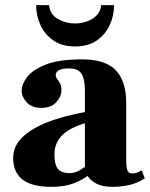

<svg xmlns="http://www.w3.org/2000/svg" viewBox="-20 -712 581 744"><path d="M415 12Q377 12 353.5 -0.5Q330 -13 319.5 -30Q309 -47 309 -60V-361Q309 -405 296 -426Q283 -447 246 -447Q233 -447 221.5 -444.5Q210 -442 203 -436Q196 -430 196 -421Q196 -413 201.5 -406Q207 -399 212.5 -389.5Q218 -380 218 -363Q218 -338 198 -316Q178 -294 140 -294Q103 -294 83.5 -315.5Q64 -337 64 -360Q64 -386 85.5 -414Q107 -442 158 -462Q209 -482 297 -482Q389 -482 429 -439.5Q469 -397 469 -314V-95Q469 -60 474.5 -50Q480 -40 491 -40Q505 -40 513.5 -44Q522 -48 529 -52L541 -21Q510 -1 478.5 5.5Q447 12 415 12ZM179 12Q103 12 67 -16.5Q31 -45 31 -99Q31 -150 74 -187Q117 -224 193 -249Q269 -274 369 -287V-249Q275 -231 233 -198.5Q191 -166 191 -114Q191 -72 205.5 -56.5Q220 -41 248 -41Q269 -41 288.5 -52Q308 -63 324 -77Q340 -91 349 -101L368 -74Q349 -54 324 -34Q299 -14 264 -1Q229 12 179 12ZM271 -532Q220 -532 186.5 -555.5Q153 -579 136.5 -615.5Q120 -652 120 -692H170Q174 -655 205.5 -638Q237 -621 271 -621Q293 -621 315.5 -628.5Q338 -636 354 -652Q370 -668 372 -692H422Q422 -652 405.5 -615.5Q389 -579 355.5 -555.5Q322 -532 271 -532Z"/></svg>

Font: Frank Ruhl Libre Black
Style: Regular
Weight: 900
Designer: Yanek Iontef
Foundry: Fontef
Version: Version 6.004